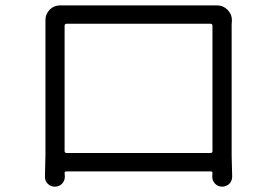

<svg xmlns="http://www.w3.org/2000/svg" viewBox="-20 -699 1040 724"><path d="M781.2 -601.6Q781.2 -609.4 773.4 -609.4H231.4Q223.6 -609.4 223.6 -601.6V-128.9Q223.6 -122.1 231.4 -122.1H773.4Q781.2 -122.1 781.2 -128.9ZM853.5 -607.4V-113.3L855.5 -32.2Q855.5 -17.6 844.7 -5.9Q833 4.9 817.4 4.9Q801.8 4.9 791 -6.3Q780.3 -17.6 780.3 -33.2Q780.3 -40 781.2 -46.9Q781.2 -52.7 774.4 -52.7H230.5Q223.6 -52.7 223.6 -46.9L224.6 -33.2Q224.6 -17.6 213.9 -6.3Q203.1 4.9 187 4.9Q170.9 4.9 160.2 -5.9Q149.4 -16.6 149.4 -32.2L151.4 -113.3V-607.4V-624Q151.4 -646.5 168 -663.1Q183.6 -678.7 207 -678.7Q207 -678.7 208 -678.7Q217.8 -678.7 236.3 -678.7H769.5H798.8Q821.3 -678.7 837.9 -662.1Q854.5 -645.5 854.5 -623Q853.5 -612.3 853.5 -607.4Z"/></svg>

Font: Gen Jyuu Gothic Normal
Style: Regular
Weight: 300
Designer: [Source Han Sans]
Ryoko NISHIZUKA  (kana & ideographs); Paul D. Hunt (Latin, Greek & Cyrillic); Wenlong ZHANG  (bopomofo
Version: Version 1.002.20150607